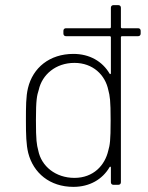

<svg xmlns="http://www.w3.org/2000/svg" viewBox="-20 -720 577 748"><path d="M518 -610H455C453 -610 451 -612 451 -614V-690C451 -696 447 -700 441 -700H422C416 -700 412 -696 412 -690V-614C412 -612 410 -610 408 -610H237C231 -610 227 -606 227 -600V-589C227 -583 231 -579 237 -579H408C410 -579 412 -577 412 -575V-435C412 -431 409 -430 407 -433C379 -481 329 -510 266 -510C173 -510 108 -456 89 -377C81 -344 81 -304 81 -250C81 -195 82 -157 90 -124C110 -46 174 8 266 8C329 8 379 -21 407 -69C409 -72 412 -71 412 -67V-10C412 -4 416 0 422 0H441C447 0 451 -4 451 -10V-575C451 -577 453 -579 455 -579H518C524 -579 528 -583 528 -589V-600C528 -606 524 -610 518 -610ZM402 -134C389 -76 344 -27 270 -27C197 -27 141 -72 129 -134C123 -157 120 -172 120 -252C120 -332 124 -348 131 -370C144 -429 197 -475 270 -475C342 -475 390 -428 402 -369C408 -346 411 -331 411 -250C411 -171 408 -155 402 -134Z"/></svg>

Font: Barlow ExtraLight
Style: Regular
Weight: 275
Designer: Jeremy Tribby
Foundry: Tribby Type
Version: Version 1.422;hotconv 1.0.109;makeotfexe 2.5.65596